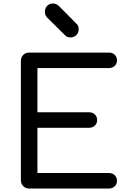

<svg xmlns="http://www.w3.org/2000/svg" viewBox="-20 -1083 737 1103"><path d="M148 0Q127 0 113.5 -13.5Q100 -27 100 -48V-733Q100 -754 113.5 -767.5Q127 -781 148 -781H605Q626 -781 639 -768.5Q652 -756 652 -736Q652 -717 639 -704.5Q626 -692 605 -692H195V-438H491Q512 -438 525 -425.5Q538 -413 538 -393Q538 -374 525 -361.5Q512 -349 491 -349H195V-89H605Q626 -89 639 -76.5Q652 -64 652 -45Q652 -25 639 -12.5Q626 0 605 0ZM385 -868Q365 -868 353 -881L250 -983Q238 -996 238 -1015Q238 -1036 251 -1049.5Q264 -1063 284 -1063Q303 -1063 318 -1049L420 -946Q432 -935 432 -915Q432 -895 418.5 -881.5Q405 -868 385 -868Z"/></svg>

Font: Comfortaa SemiBold
Style: Regular
Weight: 600
Designer: Johan Aakerlund
Foundry: Johan Aakerlund
Version: Version 3.104; ttfautohint (v1.8.1.43-b0c9)